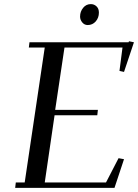

<svg xmlns="http://www.w3.org/2000/svg" viewBox="-20 -906 666 926"><path d="M53.2 0 56.2 -25.9H99.1L195.8 -676.8H119.1L122.1 -702.1H600.1L602.1 -707L626 -702.1L578.1 -559.1L556.2 -564L570.8 -676.8H291L246.1 -376H452.1L449.2 -350.1H243.2L195.8 -25.9H491.2L551.8 -143.1L578.1 -138.2L532.2 0ZM366.2 -826.2Q366.2 -850.1 380.9 -868.2Q395.5 -886.2 418 -886.2Q434.1 -886.2 445.6 -875.2Q457 -864.3 457 -845.2Q457 -820.3 441.7 -802.7Q426.3 -785.2 402.8 -785.2Q387.2 -785.2 376.7 -797.9Q366.2 -810.5 366.2 -826.2Z"/></svg>

Font: Dehuti
Style: Bold-Italic
Weight: 700
Version: Version 1.2